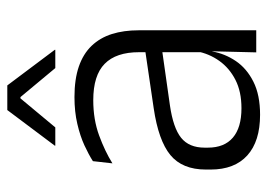

<svg xmlns="http://www.w3.org/2000/svg" viewBox="-123 -599 732 526"><g transform="rotate(-90 243.0 -336.0)"><path d="M423 0H362.5L365.5 -121.5L363 -131V-288.5V-321Q363 -384 331.2 -415.2Q299.5 -446.5 231.5 -446.5Q178.5 -446.5 135 -430.5Q91.5 -414.5 58.5 -394L64.5 -447.5Q82.5 -459 108 -470.8Q133.5 -482.5 166.8 -490.2Q200 -498 240 -498Q289 -498 323.8 -486Q358.5 -474 380.5 -451Q402.5 -428 412.8 -395.5Q423 -363 423 -322.5ZM191.5 10.5Q119 10.5 80.2 -24.5Q41.5 -59.5 41.5 -125V-138Q41.5 -202.5 81.2 -235.2Q121 -268 210 -281L373 -305L376 -259L217.5 -236.5Q155.5 -227.5 128.5 -205.8Q101.5 -184 101.5 -141.5V-132.5Q101.5 -87.5 129 -64Q156.5 -40.5 209.5 -40.5Q255 -40.5 287.2 -57Q319.5 -73.5 339.2 -101.2Q359 -129 365.5 -163.5L377.5 -120.5H365Q359 -86 338.8 -56Q318.5 -26 282.2 -7.8Q246 10.5 191.5 10.5ZM107 -552 204.5 -682H272L369.5 -552V-550.5H319.5L240 -646H236.5L157 -550.5H107Z"/></g></svg>

Font: Anek Devanagari Medium Light
Style: Regular
Weight: 300
Version: Version 1.003